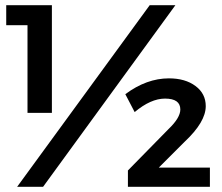

<svg xmlns="http://www.w3.org/2000/svg" viewBox="-20 -720 855 740"><path d="M4 -700H180V-285H86V-623H4ZM557 -700H656L146 0H46ZM629 -222Q675 -266 675 -298Q675 -340 616 -340Q561 -340 499 -288L463 -357Q545 -418 631 -418Q694 -418 733.5 -388.5Q773 -359 773 -311Q773 -250 692 -174L592 -74H789V0H473V-63Z"/></svg>

Font: Montserrat arm Medium
Style: Regular
Weight: 500
Designer: Julieta Ulanovsky
Foundry: Julieta Ulanovsky
Version: Version 6.000;PS 006.000;hotconv 1.0.88;makeotf.lib2.5.64775